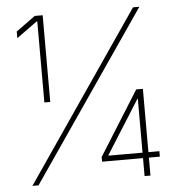

<svg xmlns="http://www.w3.org/2000/svg" viewBox="-52 -777 766 826"><g transform="rotate(-5 331.0 -364.0)"><path d="M162.6 -727.5V-353H137.2V-703.1H134.3L45.4 -638.7V-667.5L128.4 -727.5ZM54.7 0 552.7 -727.5H580.1L81.1 0ZM362.3 -77.6V-97.7L535.6 -374.5H550.3V-333.5H537.1L392.1 -103.5V-101.1H611.8V-77.6ZM539.1 0V-84V-93.3V-374.5H564.5V0Z"/></g></svg>

Font: Inter Thin
Style: Regular
Weight: 250
Designer: Rasmus Andersson
Foundry: rsms
Version: Version 4.001;git-66647c0bb